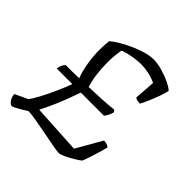

<svg xmlns="http://www.w3.org/2000/svg" viewBox="-157 -705 832 832"><g transform="rotate(45 259.0 -289.0)"><path d="M31 0Q25 0 17.5 -8Q10 -16 6 -26.5Q2 -37 3 -45L61 -72Q73 -87 89.5 -118Q106 -149 122.5 -186Q139 -223 150 -253H54Q57 -269 62.5 -279Q68 -289 72 -291Q90 -291 112 -291Q134 -291 153 -292Q141 -324 134.5 -363.5Q128 -403 128 -443Q128 -457 129 -470Q130 -483 131 -497Q146 -510 169.5 -524Q193 -538 221 -550.5Q249 -563 275.5 -570.5Q302 -578 322 -578Q350 -578 380 -569Q410 -560 434 -548Q458 -536 466 -527Q462 -507 452.5 -481.5Q443 -456 433 -433.5Q423 -411 417 -400Q405 -400 397 -402.5Q389 -405 387 -409L394 -504Q370 -515 345 -520Q320 -525 301 -525Q281 -525 259 -521.5Q237 -518 220 -513.5Q203 -509 198 -506Q195 -492 193 -470Q191 -448 191 -425Q191 -391 195.5 -356Q200 -321 209 -294Q255 -296 288.5 -297.5Q322 -299 357 -303L364 -294Q360 -279 354 -268.5Q348 -258 344 -253H202Q180 -189 161.5 -146.5Q143 -104 127 -73L353 -60L420 -177Q431 -177 439.5 -174Q448 -171 452 -166Q447 -147 440.5 -125Q434 -103 427.5 -83.5Q421 -64 415 -49Q404 -40 384.5 -28.5Q365 -17 347 -8.5Q329 0 319 0Q309 0 279.5 -5.5Q250 -11 214 -18Q178 -25 146 -30.5Q114 -36 99 -36Q91 -31 77 -22.5Q63 -14 50 -7Q37 0 31 0Z"/></g></svg>

Font: Texturina Medium 12pt Thin
Style: Italic
Weight: 250
Italic angle: -11°
Version: Version 1.002